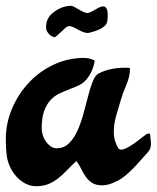

<svg xmlns="http://www.w3.org/2000/svg" viewBox="-25 -640 541 663"><path d="M265 -440Q285 -440 302 -431Q297 -394 273 -365Q262 -352 246.5 -345Q231 -338 214 -331.5Q197 -325 180 -317Q163 -309 149.5 -294.5Q136 -280 127.5 -257Q119 -234 119 -197Q119 -186 122.5 -174Q126 -162 133 -152Q140 -142 149.5 -135Q159 -128 171 -128Q196 -128 213.5 -145.5Q231 -163 243 -190Q255 -217 263.5 -248.5Q272 -280 279.5 -309Q287 -338 295.5 -359.5Q304 -381 317 -387Q337 -397 359 -401.5Q381 -406 403 -406Q408 -406 413.5 -406Q419 -406 424 -405Q424 -376 411.5 -347.5Q399 -319 391 -291Q383 -264 375.5 -238Q368 -212 368 -183Q368 -167 372 -154Q376 -141 384 -127Q391 -121 403 -125Q415 -129 428.5 -138Q442 -147 456 -158Q470 -169 481 -177Q493 -182 493.5 -174.5Q494 -167 496 -151Q497 -140 495 -131.5Q493 -123 486 -115Q478 -106 466.5 -93Q455 -80 442.5 -66.5Q430 -53 417 -41.5Q404 -30 395 -24Q382 -15 363 -7.5Q344 0 328 0Q307 0 294 -8Q281 -16 272 -28.5Q263 -41 256 -55.5Q249 -70 239 -84Q222 -69 207.5 -53.5Q193 -38 177.5 -25.5Q162 -13 143.5 -5Q125 3 100 3Q80 3 63 -6Q46 -15 32.5 -29.5Q19 -44 10.5 -62Q2 -80 -1 -98Q-3 -112 -4 -127.5Q-5 -143 -5 -158Q-5 -215 17 -266Q39 -317 76 -356Q113 -395 162 -417.5Q211 -440 265 -440ZM347 -588Q347 -565 342 -557Q329 -537 279 -526Q265 -526 244 -538Q223 -550 214 -550Q207 -550 197 -540Q169 -513 163 -511Q153 -515 149 -518Q134 -530 134 -546Q134 -577 158 -596Q188 -620 221 -620Q226 -620 247 -607.5Q268 -595 277 -595Q284 -595 306 -608Q319 -616 325 -617Q347 -623 347 -588Z"/></svg>

Font: Praegefest
Style: Regular
Weight: 600
Designer: Peter Wiegel nach alter Vorlage
Foundry: Peter Wiegel
Version: Version 1.000